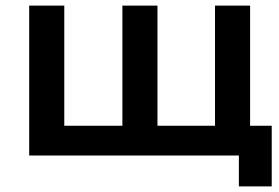

<svg xmlns="http://www.w3.org/2000/svg" viewBox="-20 -554 995 684"><path d="M871 -534V0H84V-534H209V-106H416V-534H541V-106H746V-534ZM948 -106V110H831V0H742V-106Z"/></svg>

Font: APTA Sans SemiBold
Style: Bold
Weight: 600
Version: Version 7.200